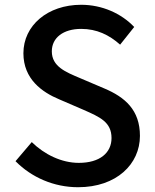

<svg xmlns="http://www.w3.org/2000/svg" viewBox="-20 -770 648 804"><path d="M307 14C468 14 566 -83 566 -201C566 -309 504 -363 416 -400L315 -443C256 -468 197 -491 197 -555C197 -612 245 -649 320 -649C385 -649 437 -624 483 -583L542 -657C488 -714 407 -750 320 -750C179 -750 78 -663 78 -547C78 -439 156 -384 228 -354L330 -310C398 -280 447 -259 447 -192C447 -130 398 -88 310 -88C238 -88 166 -123 113 -175L45 -95C112 -27 206 14 307 14Z"/></svg>

Font: Noto Sans JP Medium
Style: Regular
Weight: 500
Designer: Ryoko NISHIZUKA 西塚涼子 (kana, bopomofo & ideographs); Paul D. Hunt (Latin, Greek & Cyrillic); Sandoll Communications 산돌커뮤니
Foundry: Adobe
Version: Version 2.004;hotconv 1.0.118;makeotfexe 2.5.65603